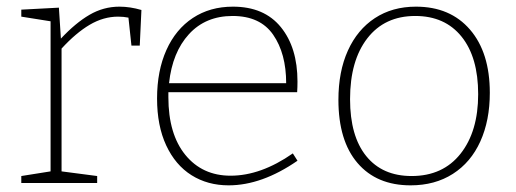

<svg xmlns="http://www.w3.org/2000/svg" viewBox="-20 -550 1551 577"><path d="M405 -520 400 -413H375L366 -497Q351 -500 335 -500Q291 -500 249.5 -475.5Q208 -451 165 -404V-35L272 -21V0H44V-21L132 -35V-486L44 -500V-521L157 -527L163 -434Q207 -481 249 -505.5Q291 -530 339 -530Q371 -530 405 -520Z M860 -89 874 -67Q767 7 667 7Q604 7 555.5 -23.5Q507 -54 479.5 -113Q452 -172 452 -254Q452 -337 480 -399.5Q508 -462 559.5 -496Q611 -530 680 -530Q774 -530 824 -468.5Q874 -407 874 -305Q874 -288 873 -273H486V-258Q486 -147 537 -84.5Q588 -22 673 -22Q764 -22 860 -89ZM488 -300H840Q840 -389 801 -445.5Q762 -502 679 -502Q598 -502 548 -447.5Q498 -393 488 -300Z M1452 -271Q1452 -188 1423.5 -125Q1395 -62 1341 -27.5Q1287 7 1214 7Q1112 7 1054.5 -60Q997 -127 997 -250Q997 -335 1025.5 -398Q1054 -461 1106.5 -495.5Q1159 -530 1230 -530Q1333 -530 1392.5 -461Q1452 -392 1452 -271ZM1032 -252Q1032 -141 1080.5 -81Q1129 -21 1217 -21Q1311 -21 1364 -88Q1417 -155 1417 -267Q1417 -378 1367 -440Q1317 -502 1228 -502Q1136 -502 1084 -435Q1032 -368 1032 -252Z"/></svg>

Font: Bitter Pro ExtraLight
Style: Regular
Weight: 275
Designer: Sol Matas, and Bitter project Authors
Foundry: Sol Matas
Version: Version 1.010